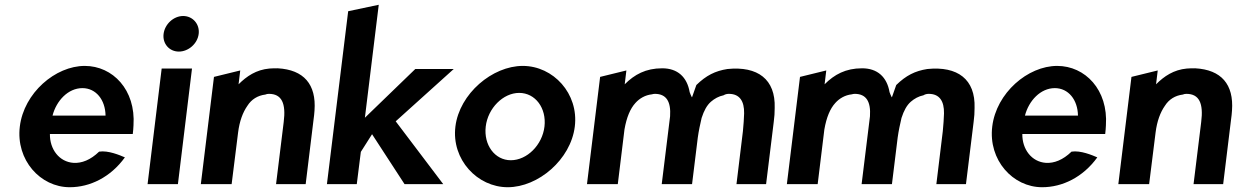

<svg xmlns="http://www.w3.org/2000/svg" viewBox="-20 -771 5189 804"><path d="M189 -210H536C537 -222 539 -234 539 -246C549 -395 452 -495 335 -495C212 -495 80 -382 63 -241C46 -101 149 13 272 13C357 13 443 -29 503 -112C482 -121 433 -142 395 -136C359 -101 322 -87 288 -89C228 -93 188 -146 189 -210ZM422 -287H200C216 -349 265 -402 325 -402C382 -402 421 -353 422 -287Z M665 -629C660 -588 689 -555 729 -555C769 -555 807 -588 812 -629C817 -670 787 -704 747 -704C707 -704 670 -670 665 -629ZM725 0 784 -484H657L598 0Z M1260 0 1293 -270C1295 -283 1296 -295 1297 -308C1305 -418 1252 -479 1143 -485C1132 -485 1119 -485 1108 -484C1053 -479 1013 -452 979 -418L986 -476L876 -449L821 0H950L977 -216C983 -264 997 -301 1016 -328C1033 -355 1059 -371 1091 -375C1095 -377 1101 -378 1106 -378C1160 -378 1178 -338 1168 -260L1136 0Z M1836 0 1637 -263 1880 -482H1719L1508 -278L1566 -751L1438 -724L1349 0H1474L1491 -135L1538 -209L1674 0Z M2014 -241C2023 -318 2087 -382 2154 -382C2222 -382 2269 -318 2260 -241C2251 -164 2187 -100 2119 -100C2052 -100 2005 -164 2014 -241ZM1887 -241C1870 -103 1979 13 2106 13C2234 13 2370 -103 2387 -241C2404 -379 2297 -495 2169 -495C2042 -495 1904 -379 1887 -241Z M2596 -418 2603 -476 2493 -449 2438 0H2567L2595 -229C2604 -280 2619 -316 2641 -340C2658 -359 2682 -373 2710 -376C2713 -377 2718 -378 2722 -378C2771 -378 2790 -345 2786 -284L2751 0H2878L2902 -195C2906 -224 2912 -251 2918 -277C2928 -308 2940 -330 2957 -345C2972 -358 2990 -368 3010 -372C3016 -376 3024 -378 3032 -378C3077 -378 3097 -348 3096 -296C3095 -274 3094 -249 3091 -222L3064 0H3188L3220 -260C3223 -281 3224 -300 3224 -319C3228 -439 3153 -495 3026 -482C2975 -474 2937 -455 2896 -415C2890 -399 2884 -382 2878 -364H2877C2874 -371 2870 -378 2868 -385C2857 -449 2817 -485 2753 -485C2684 -485 2637 -459 2596 -418Z M3433 -418 3440 -476 3330 -449 3275 0H3404L3432 -229C3441 -280 3456 -316 3478 -340C3495 -359 3519 -373 3547 -376C3550 -377 3555 -378 3559 -378C3608 -378 3627 -345 3623 -284L3588 0H3715L3739 -195C3743 -224 3749 -251 3755 -277C3765 -308 3777 -330 3794 -345C3809 -358 3827 -368 3847 -372C3853 -376 3861 -378 3869 -378C3914 -378 3934 -348 3933 -296C3932 -274 3931 -249 3928 -222L3901 0H4025L4057 -260C4060 -281 4061 -300 4061 -319C4065 -439 3990 -495 3863 -482C3812 -474 3774 -455 3733 -415C3727 -399 3721 -382 3715 -364H3714C3711 -371 3707 -378 3705 -385C3694 -449 3654 -485 3590 -485C3521 -485 3474 -459 3433 -418Z M4261 -210H4608C4609 -222 4611 -234 4611 -246C4621 -395 4524 -495 4407 -495C4284 -495 4152 -382 4135 -241C4118 -101 4221 13 4344 13C4429 13 4515 -29 4575 -112C4554 -121 4505 -142 4467 -136C4431 -101 4394 -87 4360 -89C4300 -93 4260 -146 4261 -210ZM4494 -287H4272C4288 -349 4337 -402 4397 -402C4454 -402 4493 -353 4494 -287Z M5102 0 5135 -270C5137 -283 5138 -295 5139 -308C5147 -418 5094 -479 4985 -485C4974 -485 4961 -485 4950 -484C4895 -479 4855 -452 4821 -418L4828 -476L4718 -449L4663 0H4792L4819 -216C4825 -264 4839 -301 4858 -328C4875 -355 4901 -371 4933 -375C4937 -377 4943 -378 4948 -378C5002 -378 5020 -338 5010 -260L4978 0Z"/></svg>

Font: Bluebird
Style: NrwObl
Weight: 400
Designer: Jasper
Foundry: Cannot Into Space Fonts
Version: Version 0.98